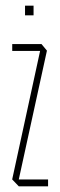

<svg xmlns="http://www.w3.org/2000/svg" viewBox="-20 -655 212 675"><path d="M23 -476V-500H126L145 -477L46 -24H149V0H46L23 -24V-25L121 -476ZM68 -601V-635H98V-601Z"/></svg>

Font: Foldit Thin Thin
Style: Regular
Weight: 250
Version: Version 1.003